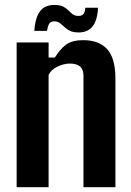

<svg xmlns="http://www.w3.org/2000/svg" viewBox="-20 -776 545 796"><path d="M49 0V-600H181.5V-537.5H207.5Q229 -572.5 254 -591Q279 -609.5 325 -609.5Q389.5 -609.5 423.8 -572.8Q458 -536 458.5 -451V0H326V-462.5Q326 -488.5 311.5 -500.5Q297 -512.5 269.5 -512.5Q245 -512.5 218.2 -499.8Q191.5 -487 181.5 -465.5V0ZM333.5 -744H386.5Q383.5 -690 363.2 -665.8Q343 -641.5 306 -641.5Q283 -641.5 269.5 -648.5Q256 -655.5 246.5 -664.5Q237 -673.5 227.8 -680.5Q218.5 -687.5 204.5 -687.5Q190 -687.5 184 -677.8Q178 -668 175 -648H122Q126.5 -704.5 146.5 -730Q166.5 -755.5 205.5 -755.5Q228.5 -755.5 241.8 -748.8Q255 -742 263.8 -732.8Q272.5 -723.5 281.5 -716.8Q290.5 -710 305.5 -710Q320.5 -710 326.8 -719Q333 -728 333.5 -744Z"/></svg>

Font: Big Shoulders Text Thin ExtraBold
Style: Regular
Weight: 800
Version: Version 2.002